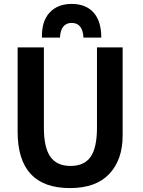

<svg xmlns="http://www.w3.org/2000/svg" viewBox="-20 -940 731 980"><path d="M337 20Q70 20 70 -268V-698H204V-289Q204 -187 237 -140Q270 -93 340 -93Q410 -93 442.5 -139.5Q475 -186 475 -289V-698H606V-248Q606 -125 538 -52.5Q470 20 337 20ZM497 -748H406Q402 -823 346 -823Q290 -823 286 -748H194Q192 -831 233 -875.5Q274 -920 346 -920Q418 -920 457.5 -876Q497 -832 497 -748Z"/></svg>

Font: Repo
Style: DemiBold
Weight: 600
Designer: Stefan Peev
Foundry: Context Ltd
Version: Version 001.000